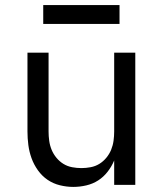

<svg xmlns="http://www.w3.org/2000/svg" viewBox="-20 -727 640 755"><path d="M268 8Q242 8 215.5 1.5Q189 -5 167 -20Q145 -35 129 -57.5Q113 -80 104 -105Q95 -130 91.5 -156.5Q88 -183 88 -210V-520H171V-210Q171 -192 173.5 -173.5Q176 -155 183 -138Q190 -121 202 -106.5Q214 -92 229.5 -82.5Q245 -73 263.5 -69.5Q282 -66 300 -66Q318 -66 336.5 -69.5Q355 -73 370.5 -82.5Q386 -92 398 -106.5Q410 -121 417 -138Q424 -155 426.5 -173.5Q429 -192 429 -210V-520H512V0H429V-96Q419 -72 403 -51.5Q387 -31 366 -17.5Q345 -4 319.5 2Q294 8 268 8ZM150 -633V-707H450V-633Z"/></svg>

Font: Zed Sans Extended
Style: Regular
Weight: 400
Width: 7
Designer: Belleve Invis
Foundry: Belleve Invis
Version: Version 1.0.0; ttfautohint (v1.8.4)